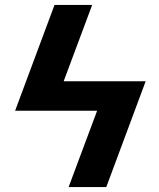

<svg xmlns="http://www.w3.org/2000/svg" viewBox="-20 -755 640 775"><path d="M257 0 372 -308H41L200 -735H352L237 -427H568L409 0Z"/></svg>

Font: Iosevka Aile Heavy
Style: Italic
Weight: 900
Italic angle: -9°
Designer: Belleve Invis
Foundry: Belleve Invis
Version: Version 31.1.0; ttfautohint (v1.8.4)